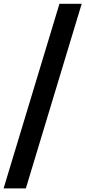

<svg xmlns="http://www.w3.org/2000/svg" viewBox="-68 -788 463 1040"><path d="M-48.5 232.5 254 -767.5H374.5L72 232.5Z"/></svg>

Font: Newsreader 6pt
Style: Bold Italic
Weight: 700
Italic angle: -17°
Designer: Hugues Gentile
Foundry: Production Type
Version: Version 1.003; ttfautohint (v1.8.3)